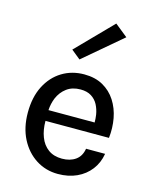

<svg xmlns="http://www.w3.org/2000/svg" viewBox="-120 -871 769 964"><g transform="rotate(15 264.5 -389.0)"><path d="M49.5 0ZM386.5 -284Q386.5 -303.5 383.5 -324Q379 -351.5 366.8 -374.8Q354.5 -398 332.2 -412Q310 -426 276 -426Q233.5 -426 204.5 -404.5Q175.5 -383 160.5 -347.5Q148.5 -317.5 146.5 -284ZM146 -228Q146 -181 160 -145Q174 -108 202.8 -87Q231.5 -66 274.5 -66Q316.5 -66 344.5 -85.8Q372.5 -105.5 379 -145.5H478Q470 -97.5 442.5 -61.8Q415 -26 372 -6.2Q329 13.5 274.5 13.5Q211 13.5 160 -19.2Q109 -52 79.2 -110.2Q49.5 -168.5 49.5 -245.5Q49.5 -326 79 -383.8Q108.5 -441.5 159.5 -472.8Q210.5 -504 274.5 -504Q331.5 -504 372.2 -481Q413 -458 438.2 -418.8Q463.5 -379.5 472.8 -330Q482 -280.5 476 -228ZM231 -570 183.5 -608.5 363 -792 429.5 -738.5Z"/></g></svg>

Font: Betinya Sans Medium
Style: Regular
Weight: 500
Designer: Jonathan Pinhorn
Version: Version 2.001;December 9, 2019;FontCreator 12.0.0.2547 64-bi